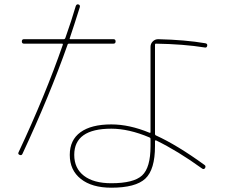

<svg xmlns="http://www.w3.org/2000/svg" viewBox="-20 -830 1040 880"><path d="M669.9 -194.3Q669.9 -198.2 665 -200.2Q570.3 -240.2 490.2 -240.2Q320.3 -240.2 320.3 -120.1Q320.3 -58.6 364.7 -24.4Q409.2 9.8 490.2 9.8Q592.8 9.8 631.3 -25.9Q669.9 -61.5 669.9 -160.2ZM299.8 -120.1Q299.8 -188.5 349.1 -224.1Q398.4 -259.8 490.2 -259.8Q573.2 -259.8 665 -221.7Q669.9 -219.7 669.9 -224.6V-615.2Q669.9 -629.9 680.2 -640.1Q690.4 -650.4 705.1 -650.4Q828.1 -647.5 920.9 -631.8Q931.6 -629.9 929.7 -620.1Q927.7 -610.4 918.9 -612.3Q822.3 -627.9 694.3 -629.9Q690.4 -629.9 690.4 -625V-216.8Q690.4 -210.9 695.3 -209Q792 -165 917 -74.2Q924.8 -69.3 919.9 -59.6Q914.1 -51.8 906.2 -57.6Q793.9 -138.7 695.3 -186.5Q694.3 -187.5 692.4 -186.5Q690.4 -185.5 690.4 -184.6V-160.2Q690.4 -52.7 646 -11.2Q601.6 30.3 490.2 30.3Q401.4 30.3 350.6 -9.8Q299.8 -49.8 299.8 -120.1ZM65.4 -132.8Q188.5 -395.5 267.6 -624Q269.5 -629.9 264.6 -629.9H89.8Q80.1 -629.9 80.1 -640.1Q80.1 -650.4 89.8 -650.4H272.5Q277.3 -650.4 279.3 -655.3Q308.6 -738.3 327.1 -801.8Q331.1 -812.5 339.8 -809.6Q348.6 -806.6 345.7 -796.9Q319.3 -712.9 299.8 -655.3Q297.9 -650.4 302.7 -650.4H500Q509.8 -650.4 509.8 -640.1Q509.8 -629.9 500 -629.9H295.9Q291 -629.9 290 -626Q207 -390.6 83 -125Q79.1 -116.2 69.8 -120.1Q60.5 -124 65.4 -132.8Z"/></svg>

Font: Rounded Mgen+ 1m thin
Style: Regular
Weight: 100
Designer: [Source Han Sans]
Ryoko NISHIZUKA  (kana & ideographs); Paul D. Hunt (Latin, Greek & Cyrillic); Wenlong ZHANG  (bopomofo
Version: Version 1.059.20150602